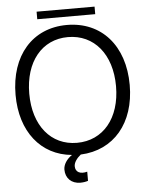

<svg xmlns="http://www.w3.org/2000/svg" viewBox="-63 -866 831 1089"><g transform="rotate(-5 352.0 -322.0)"><path d="M105 -356C105 -538 203 -657 351 -657C500 -657 599 -538 599 -356C599 -174 500 -55 351 -55C203 -55 105 -174 105 -356ZM27 -356C27 -147 140 -5 316 11C285 32 266 62 266 90C266 139 299 172 350 172C367 172 384 169 394 165V113C354 124 326 110 326 76C326 56 342 32 366 13C555 5 677 -139 677 -356C677 -580 548 -726 351 -726C155 -726 27 -580 27 -356ZM187 -773H517V-816H187Z"/></g></svg>

Font: Non Bureau Light
Style: Regular
Weight: 300
Designer: Jona Saucedo
Foundry: Non Foundry
Version: Version 1.000;FEAKit 1.0